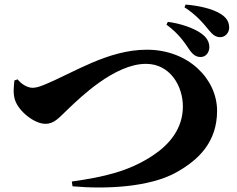

<svg xmlns="http://www.w3.org/2000/svg" viewBox="-20 -845 1040 842"><path d="M860 -595C885 -595 899 -618 898 -641C897 -662 886 -682 863 -698C829 -723 767 -743 716 -749L710 -737C766 -696 790 -657 812 -625C827 -604 841 -595 860 -595ZM946 -682C969 -682 986 -703 985 -726C984 -754 969 -771 946 -785C910 -807 853 -820 794 -825L789 -813C844 -778 877 -736 895 -714C913 -692 926 -682 946 -682ZM43 -492C41 -468 36 -435 46 -406C63 -355 132 -302 179 -302C220 -302 239 -330 283 -371C330 -415 482 -565 620 -565C726 -565 782 -468 782 -378C782 -281 723 -211 650 -163C546 -94 437 -69 295 -49L298 -28C441 -15 635 -23 753 -89C852 -144 932 -223 932 -359C932 -497 808 -627 624 -627C452 -627 302 -525 171 -472C149 -463 134 -460 123 -460C94 -460 67 -484 57 -497Z"/></svg>

Font: Noto Serif TC Black
Style: Regular
Weight: 900
Version: Version 1.001;PS 1.001;hotconv 16.6.54;makeotf.lib2.5.65590